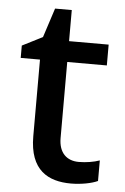

<svg xmlns="http://www.w3.org/2000/svg" viewBox="-50 -763 483 744"><g transform="rotate(5 191.5 -391.0)"><path d="M277 -142C231 -142 199 -170 199 -228V-524H353V-605H199V-726H134L97 -612L18 -572V-524H93V-226C93 -93 166 -56 254 -56C293 -56 335 -64 358 -75V-155C336 -147 305 -142 277 -142Z"/></g></svg>

Font: Noto Sans Malayalam UI Medium
Style: Regular
Weight: 500
Designer: Jelle Bosma - Monotype Design Team
Foundry: Monotype Imaging Inc.
Version: Version 2.104